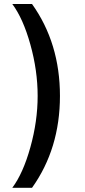

<svg xmlns="http://www.w3.org/2000/svg" viewBox="-20 -774 417 946"><path d="M275.4 -301.3Q275.4 -41.5 137.7 151.4H40.5Q93.8 80.1 129.6 -48.3Q165.5 -176.8 165.5 -301.3Q165.5 -426.3 129.6 -554.7Q93.8 -683.1 40.5 -754.4H137.7Q275.4 -561.5 275.4 -301.3Z"/></svg>

Font: Interop Med
Style: Regular
Weight: 500
Designer: Rasmus Andersson, Google, Jang Haemin
Foundry: jhaemin
Version: Version 1.007